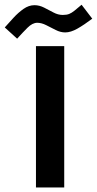

<svg xmlns="http://www.w3.org/2000/svg" viewBox="-102 -807 416 826"><path d="M58.1 -709Q37.6 -709 16.1 -687.5Q-5.4 -666 -28.3 -640.6L-81.5 -689Q-64.5 -708 -44.2 -730.2Q-23.9 -752.4 -1 -768.6Q22 -784.7 46.4 -784.7Q67.4 -784.7 87.9 -774.2Q108.4 -763.7 128.2 -753.2Q147.9 -742.7 168 -742.7Q185.1 -742.7 195.8 -747.1Q206.5 -751.5 218.3 -761Q230 -770.5 249 -786.6L294.9 -726.6Q259.8 -700.2 231 -683.8Q202.1 -667.5 178.7 -667.5Q158.2 -667.5 137.7 -678Q117.2 -688.5 96.9 -698.7Q76.7 -709 58.1 -709ZM52.7 -608.4H174.3V-0.5H52.7Z"/></svg>

Font: Vazir FD-WOL
Style: Bold-FD-WOL
Weight: 700
Designer: Saber Rastikerdar
Foundry: Saber Rastikerdar
Version: Version 30.1.0